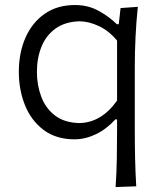

<svg xmlns="http://www.w3.org/2000/svg" viewBox="-20 -549 652 772"><path d="M444.8 203.1Q448.7 145.5 449.7 90.6Q450.7 35.6 450.7 -26.4V-68.8H443.8Q407.7 -29.3 365 -9Q322.3 11.2 279.8 11.2Q205.6 11.2 155.5 -26.4Q105.5 -64 80.6 -125.7Q55.7 -187.5 55.7 -259.8Q55.7 -336.9 82.5 -397.7Q109.4 -458.5 159.9 -493.7Q210.4 -528.8 281.7 -528.8Q334.5 -528.8 377.2 -505.1Q419.9 -481.4 449.7 -451.7H457.5L464.8 -516.6L534.2 -521.5Q527.8 -460.9 524.9 -399.9Q522 -338.9 522 -280.8V-28.8Q522 35.2 523.2 88.9Q524.4 142.6 527.8 200.2ZM298.3 -54.2Q387.2 -55.2 450.7 -144.5V-385.7Q418.5 -424.8 378.2 -443.8Q337.9 -462.9 300.3 -463.4Q242.2 -461.9 203.9 -434.6Q165.5 -407.2 147 -361.6Q128.4 -315.9 128.4 -259.8Q128.4 -206.5 146 -159.9Q163.6 -113.3 201.2 -84.5Q238.8 -55.7 298.3 -54.2Z"/></svg>

Font: Pinar Regular
Style: Regular
Weight: 400
Designer: Amin Abedi
Version: Version 3.000